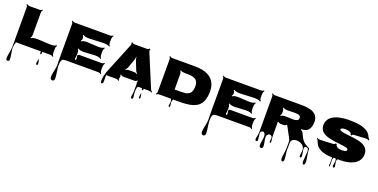

<svg xmlns="http://www.w3.org/2000/svg" viewBox="-20 -1763 6365 3232"><g transform="rotate(20 3162.5 -146.5)"><path d="M768.1 -128.9 766.1 -65.4Q766.1 -12.2 787.6 9.3L777.3 19Q758.8 0 728.5 0H586.4Q586.9 6.8 586.9 18.1Q586.9 45.4 573.2 45.4Q559.6 45.4 559.6 14.6Q559.6 5.4 560.1 0H123Q111.3 0 102.8 42.2Q94.2 84.5 94.2 109.9Q94.2 135.3 106 200.9Q117.7 266.6 117.7 303.5Q117.7 340.3 88.9 340.3Q57.6 340.3 57.6 302.2Q57.6 264.2 70.8 196.5Q84 128.9 84 94.7L83.5 -610.8Q83.5 -640.6 64 -659.7L74.2 -669.9Q94.2 -650.4 123 -650.4H297.9Q327.6 -650.4 346.7 -669.9L356.9 -659.7Q337.4 -640.6 337.4 -610.8V-208Q337.4 -178.7 318.4 -159.7L328.6 -149.4Q353.5 -174.3 437.5 -174.3L668.9 -162.6Q752.4 -162.6 777.3 -187.5L787.6 -177.7Q768.1 -158.7 768.1 -128.9ZM556.6 212.9Q556.6 191.9 564.7 161.4Q572.8 130.9 573.2 128.4Q574.2 133.3 578.1 148.4Q582 163.6 584 171.9Q589.8 196.8 589.8 216.8Q589.8 236.8 573.2 236.8Q556.6 236.8 556.6 212.9Z M1168.5 -81.1 1160.6 -141.6V-147Q1170.9 -165 1188.5 -165L1586.9 -164.6Q1616.7 -164.6 1635.3 -183.6L1645 -173.8Q1623.5 -152.3 1623.5 -91.8Q1623.5 -91.8 1623.5 -63.5Q1623.5 -14.2 1645 8.3L1635.3 18.1Q1616.2 -1 1586.9 -1H1009.3Q965.8 -1 945.3 15.6Q921.9 35.2 921.9 126Q921.9 162.6 933.1 234.1Q944.3 305.7 944.3 341.8Q944.3 394 907.2 394Q867.2 394 867.2 340.3Q867.2 303.7 883.3 231.9Q899.4 160.2 899.4 123L897 -40.5V-609.9Q897 -640.1 878.4 -658.2L888.2 -668.5Q908.2 -649.4 937 -649.4H1564Q1593.8 -649.4 1612.8 -668.5L1622.6 -658.2Q1601.1 -636.7 1601.1 -577.1V-549.8Q1601.1 -497.6 1622.6 -476.6L1612.8 -467.3Q1588.4 -492.2 1498 -492.2L1255.4 -481Q1165.5 -481 1141.1 -505.9L1130.9 -496.1Q1149.9 -477.5 1149.9 -447Q1149.9 -416.5 1130.9 -397.9L1141.1 -388.7Q1164.6 -413.1 1239.7 -413.1L1444.3 -401.9Q1520 -401.9 1544.4 -426.3L1554.7 -416.5Q1533.2 -395 1533.2 -334V-306.6Q1533.2 -256.3 1554.7 -233.9L1544.4 -223.6Q1521 -248 1445.3 -248L1240.7 -237.3Q1165.5 -237.3 1141.1 -261.7L1131.3 -252Q1146 -237.3 1148.4 -217Q1150.9 -196.8 1151.4 -188.2Q1151.9 -179.7 1151.4 -161.9Q1150.9 -144 1150.9 -140.6L1142.6 -82Q1142.6 -64.5 1155.5 -64.5Q1168.5 -64.5 1168.5 -81.1Z M1729.5 31.2 1731 108.9Q1731 132.3 1723.6 144.3Q1716.3 156.2 1706.1 156.2Q1685.5 156.2 1685.5 116.7Q1685.5 77.1 1695.3 29.1Q1705.1 -19 1712.4 -37.1L1946.8 -613.8Q1951.7 -626.5 1951.7 -638.7Q1951.7 -650.9 1943.4 -662.6L1957 -671.4Q1971.2 -650.4 2001 -650.4H2225.6Q2254.9 -650.4 2269 -671.4L2283.2 -662.6Q2274.9 -650.9 2274.9 -640.1Q2274.9 -629.4 2280.8 -614.3L2522 -36.6Q2533.2 -9.3 2556.6 6.3L2550.8 15.6Q2526.9 0 2497.6 0H2401.9Q2402.8 10.7 2402.8 15.1Q2402.8 31.2 2389.6 31.2Q2383.8 31.2 2379.2 26.6Q2374.5 22 2374.5 13.4Q2374.5 4.9 2375.5 0H2316.4Q2294.9 0 2288.6 23.4Q2280.8 52.2 2280.8 89.6Q2280.8 127 2285.6 157.7Q2290.5 188.5 2290.5 200Q2290.5 211.4 2284.9 218.5Q2279.3 225.6 2271 225.6Q2262.7 225.6 2256.8 218.8Q2251 211.9 2251 199.7Q2251 187.5 2257.1 152.3Q2263.2 117.2 2263.2 99.6V-37.6Q2258.3 -50.8 2258.3 -62Q2258.3 -73.2 2267.1 -85.9L2254.4 -95.2Q2239.7 -74.2 2210.4 -74.2H2009.8Q1980.5 -74.2 1965.8 -94.7L1953.1 -85.9Q1962.4 -72.8 1962.4 -61.5Q1962.4 -50.3 1959 -37.6V-37.1Q1954.6 -20.5 1954.6 -11.7Q1954.6 -2.9 1964.4 11.2L1951.7 20.5Q1937 0 1907.7 0H1731Q1729.5 9.3 1729.5 31.2ZM2060.1 -209.5H2153.3Q2182.6 -209.5 2206.1 -193.8L2212.4 -203.1Q2189.5 -218.8 2179.2 -246.6L2117.2 -405.3Q2106.4 -433.1 2106 -461.9H2099.6Q2098.6 -429.7 2089.8 -405.3L2033.7 -247.1Q2023.4 -218.8 2001 -203.1L2007.3 -193.4Q2030.3 -209.5 2060.1 -209.5ZM2377 161.6Q2377 127.9 2389.6 77.1Q2403.8 135.7 2403.8 153.3Q2403.8 179.2 2390.4 179.2Q2377 179.2 2377 161.6Z M2895.5 120.6 2905.3 51.3Q2905.3 39.6 2900.6 19.8Q2896 0 2887.7 0H2682.6Q2653.8 0 2634.3 19L2624.5 9.3Q2643.1 -9.3 2643.1 -39.6V-610.8Q2643.1 -641.6 2624.5 -659.7L2634.3 -669.9Q2654.3 -650.4 2682.6 -650.4H3086.4Q3378.4 -650.4 3448.7 -460.4Q3468.3 -406.7 3468.3 -338.4Q3468.3 -145 3363.8 -67.9Q3292 -14.6 3148.4 -3.9Q3092.8 0.5 3020 0.2Q2947.3 0 2935.1 0Q2926.8 0 2920.9 23.4Q2915 46.9 2915 58.6L2923.3 121.1Q2923.3 139.6 2909.4 139.6Q2895.5 139.6 2895.5 120.6ZM2975.1 -485.4Q2905.8 -486.3 2886.2 -505.9L2876.5 -496.1Q2895.5 -477.5 2895.5 -447.3Q2895.5 -229 2896.5 -167H3007.3Q3090.3 -167 3125.2 -181.6Q3160.2 -196.3 3174.8 -215.6Q3189.5 -234.9 3197.8 -265.9Q3206.1 -296.9 3206.1 -340.6Q3206.1 -384.3 3191.4 -413.6Q3176.8 -442.9 3152.3 -456.5Q3127.9 -470.2 3098.1 -476.8Q3068.4 -483.4 3035.9 -484.1Q3003.4 -484.9 2975.1 -485.4Z M3873 -81.1 3865.2 -141.6V-147Q3875.5 -165 3893.1 -165L4291.5 -164.6Q4321.3 -164.6 4339.8 -183.6L4349.6 -173.8Q4328.1 -152.3 4328.1 -91.8Q4328.1 -91.8 4328.1 -63.5Q4328.1 -14.2 4349.6 8.3L4339.8 18.1Q4320.8 -1 4291.5 -1H3713.9Q3670.4 -1 3649.9 15.6Q3626.5 35.2 3626.5 126Q3626.5 162.6 3637.7 234.1Q3648.9 305.7 3648.9 341.8Q3648.9 394 3611.8 394Q3571.8 394 3571.8 340.3Q3571.8 303.7 3587.9 231.9Q3604 160.2 3604 123L3601.6 -40.5V-609.9Q3601.6 -640.1 3583 -658.2L3592.8 -668.5Q3612.8 -649.4 3641.6 -649.4H4268.6Q4298.3 -649.4 4317.4 -668.5L4327.1 -658.2Q4305.7 -636.7 4305.7 -577.1V-549.8Q4305.7 -497.6 4327.1 -476.6L4317.4 -467.3Q4293 -492.2 4202.6 -492.2L3960 -481Q3870.1 -481 3845.7 -505.9L3835.4 -496.1Q3854.5 -477.5 3854.5 -447Q3854.5 -416.5 3835.4 -397.9L3845.7 -388.7Q3869.1 -413.1 3944.3 -413.1L4148.9 -401.9Q4224.6 -401.9 4249 -426.3L4259.3 -416.5Q4237.8 -395 4237.8 -334V-306.6Q4237.8 -256.3 4259.3 -233.9L4249 -223.6Q4225.6 -248 4149.9 -248L3945.3 -237.3Q3870.1 -237.3 3845.7 -261.7L3835.9 -252Q3850.6 -237.3 3853 -217Q3855.5 -196.8 3856 -188.2Q3856.4 -179.7 3856 -161.9Q3855.5 -144 3855.5 -140.6L3847.2 -82Q3847.2 -64.5 3860.1 -64.5Q3873 -64.5 3873 -81.1Z M5257.8 160.2 5268.6 59.1Q5268.6 -2.4 5218.5 -34.9Q5168.5 -67.4 5113.3 -63.7Q5058.1 -60.1 5036.1 -26.4Q5024.9 -10.3 5024.9 11.7L5022.5 142.6Q5022.5 169.4 5030.8 222.4Q5039.1 275.4 5039.1 302.2Q5039.1 349.6 5012.2 349.6Q4985.4 349.6 4985.4 303.7Q4985.4 273.4 4994.1 216.8Q5002.9 160.2 5004.2 130.9Q5005.4 101.6 5005.4 5.9Q5005.4 -19.5 4989.7 -52.7Q4974.1 -85.9 4940.4 -144Q4906.7 -202.1 4885.3 -246.6L4870.6 -254.9Q4858.9 -233.4 4829.1 -233.4L4788.1 -231.9Q4746.1 -231.9 4725.1 -252.4L4714.8 -242.7Q4716.3 -224.6 4716.3 -165.5L4715.8 -45.9Q4715.8 7.8 4717.8 33.2L4727.1 105Q4727.1 125 4713.4 125Q4699.7 125 4699.7 106.4L4707.5 45.9Q4707.5 23.9 4694.6 11Q4681.6 -2 4660.9 -2Q4640.1 -2 4624.3 16.4Q4608.4 34.7 4608.4 64Q4608.4 93.3 4619.1 143.3Q4629.9 193.4 4629.9 215.3Q4629.9 261.2 4597.2 261.2Q4564.5 261.2 4564.5 216.3Q4564.5 195.3 4574 143.1Q4583.5 90.8 4583.5 60.1Q4583.5 29.3 4569.3 9.5Q4555.2 -10.3 4537.1 -10.3Q4519 -10.3 4506.3 2.2Q4493.7 14.6 4493.7 33.2L4506.8 148.9Q4506.8 178.7 4484.9 178.7Q4462.9 178.7 4462.9 148.4Q4462.9 130.9 4472.2 87.2Q4481.4 43.5 4481 19Q4480.5 -5.4 4480.5 -612.8Q4480.5 -643.1 4461.9 -661.1L4471.7 -670.9Q4490.7 -652.3 4520 -652.3H4957.5Q5060.1 -652.3 5095.5 -646.2Q5130.9 -640.1 5157.5 -633.3Q5184.1 -626.5 5202.4 -616.5Q5220.7 -606.4 5239.5 -591.6Q5258.3 -576.7 5269.5 -557.6Q5295.4 -514.2 5295.4 -465.3Q5295.4 -416.5 5287.8 -385.5Q5280.3 -354.5 5262.7 -327.1Q5224.6 -268.1 5128.9 -268.1L5125 -256.8Q5155.8 -244.6 5166 -223.1Q5209 -129.4 5229.5 -104.2Q5250 -79.1 5267.6 -64Q5285.2 -48.8 5317.9 -33.2Q5350.6 -17.6 5357.4 -12.9Q5364.3 -8.3 5364.3 -5.4Q5364.3 43.5 5377.4 120.1Q5390.6 196.8 5390.6 218.8Q5390.6 240.7 5388.9 250.5Q5387.2 260.3 5381.3 269.8Q5375.5 279.3 5364.3 279.3Q5353 279.3 5347.4 263.2Q5341.8 247.1 5341.8 223.6Q5341.8 200.2 5348.1 139.9Q5354.5 79.6 5354.5 48.8Q5354.5 -12.2 5314.9 -12.2Q5295.4 -12.2 5285.9 -5.4Q5276.4 1.5 5276.4 22.7Q5276.4 43.9 5285.2 90.3Q5293.9 136.7 5293.9 160.4Q5293.9 184.1 5275.9 184.1Q5257.8 184.1 5257.8 160.2ZM4932.6 -490.2 4817.4 -486.8Q4746.6 -486.8 4725.1 -507.8L4714.8 -498.5Q4734.4 -479.5 4734.4 -449.7V-417Q4734.4 -387.7 4714.8 -368.2L4725.1 -358.4Q4746.1 -379.9 4812 -379.9L4935.5 -375.5Q4984.9 -375.5 5012 -388.4Q5039.1 -401.4 5039.1 -436Q5039.1 -458 5023.9 -470.5Q5008.8 -482.9 4987.3 -486.6Q4965.8 -490.2 4932.6 -490.2Z M5775.4 142.6 5780.3 93.3V2Q5648.9 -4.9 5584 -33.9Q5519 -63 5488.3 -106.9Q5469.7 -132.8 5459.7 -164.8Q5449.7 -196.8 5426.8 -212.9L5434.1 -223.1Q5456.1 -208.5 5481.7 -208.5Q5507.3 -208.5 5547.4 -210.4Q5587.4 -212.4 5637.7 -215.1Q5688 -217.8 5709.5 -218.8Q5731 -219.7 5741.2 -224.9Q5751.5 -230 5755.9 -243.7L5777.8 -236.3Q5776.4 -232.4 5776.4 -226.1Q5776.4 -210 5803.2 -189.5Q5830.1 -168.9 5900.4 -168.9Q5947.8 -168.9 5967.8 -185.1Q5976.6 -192.4 5976.6 -202.6Q5976.6 -226.6 5950.2 -234.4Q5923.8 -242.2 5886.5 -247.8Q5849.1 -253.4 5811.8 -256.8Q5774.4 -260.3 5731 -266.6Q5687.5 -272.9 5648.9 -280.5Q5610.4 -288.1 5574 -302.7Q5537.6 -317.4 5511.7 -337.2Q5485.8 -356.9 5470 -387.9Q5454.1 -418.9 5454.1 -458.5Q5454.1 -498 5466.6 -530.8Q5479 -563.5 5500.5 -586.9Q5522 -610.4 5552.5 -628.4Q5583 -646.5 5616.5 -657.7Q5649.9 -668.9 5689.5 -675.8Q5758.3 -688.5 5819.3 -688.5Q5880.4 -688.5 5912.4 -686.8Q5944.3 -685.1 5987.5 -680.4Q6030.8 -675.8 6065.7 -665.3Q6100.6 -654.8 6134.8 -638.7Q6206.1 -605.5 6234.9 -535.6Q6246.6 -510.7 6267.1 -489.3L6260.7 -478Q6240.2 -492.2 6213.4 -492.2H6207Q6168 -490.7 6095.5 -486.6Q6022.9 -482.4 6002.2 -481.4Q5981.4 -480.5 5972.4 -475.6Q5963.4 -470.7 5959.5 -457L5938 -462.9Q5939.5 -467.3 5939.5 -472.2Q5939.5 -492.7 5906.2 -507.6Q5873 -522.5 5831.1 -522.5Q5749 -522.5 5749 -490.2Q5749 -461.4 5872.1 -448.2Q5900.9 -444.8 5937.5 -441.4Q6064.9 -428.2 6132.8 -406.7Q6275.4 -361.8 6275.4 -235.4Q6275.4 -183.6 6253.9 -142.3Q6232.4 -101.1 6198 -75.2Q6163.6 -49.3 6116.7 -32.2Q6032.2 -1.5 5923.8 -1.5Q5894.5 -1.5 5889.2 -2Q5862.8 -2 5862.8 38.6V50.3Q5862.8 63.5 5869.4 89.1Q5876 114.7 5876 127.4Q5876 153.3 5857.9 153.3Q5848.6 153.3 5843.5 145.5Q5838.4 137.7 5838.4 126Q5838.4 114.3 5844.5 86.2Q5850.6 58.1 5850.6 45.4Q5850.6 32.7 5850.3 27.6Q5850.1 22.5 5848.9 14.9Q5847.7 7.3 5844.7 3.9Q5837.9 -4.9 5821.3 -4.9Q5791 -4.9 5791 47.9L5793.9 127.9Q5793.9 160.2 5784.7 160.2Q5775.4 160.2 5775.4 142.6Z"/></g></svg>

Font: Nosifer Caps
Style: Regular
Weight: 800
Version: Version 001.002